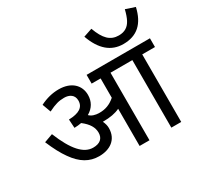

<svg xmlns="http://www.w3.org/2000/svg" viewBox="-178 -1122 1419 1356"><g transform="rotate(-30 531.0 -444.5)"><path d="M986.8 -888.7C978.5 -855 969.2 -828.1 959 -809.1C938.5 -770 907.2 -749 858.4 -749C789.6 -749 748 -791 712.9 -887.2L642.1 -863.3C685.5 -741.2 756.8 -680.2 856 -680.2C967.8 -680.2 1034.7 -740.7 1062.5 -863.3ZM171.4 -524.9C199.2 -539.1 222.7 -548.3 241.7 -553.7C260.7 -559.1 281.2 -561.5 302.2 -561.5C343.8 -561.5 380.4 -541.5 380.4 -494.1C380.4 -439 337.4 -413.1 255.4 -411.1L259.8 -340.8C280.8 -341.3 299.8 -343.3 317.4 -346.7C368.2 -307.6 390.6 -269.5 390.6 -226.6C390.6 -178.2 359.4 -153.3 305.2 -153.3C228.5 -153.3 162.6 -226.1 99.6 -381.8L29.3 -356.4C57.1 -290 85.4 -236.8 114.3 -196.8C170.9 -116.2 233.9 -79.6 312 -79.6C399.9 -79.6 469.7 -124.5 469.7 -218.3C469.7 -237.3 464.8 -257.3 454.6 -277.8H459C514.2 -277.8 559.1 -286.1 594.2 -303.2V0H674.8V-550.8H853V0H933.6V-550.8H1037.6V-622.1H521V-550.8H594.2V-393.1C554.7 -358.4 514.2 -344.2 467.3 -344.2C431.2 -344.2 404.3 -353.5 386.7 -371.6C435.1 -399.4 459 -442.4 459 -495.1C459 -572.8 401.9 -632.3 298.3 -632.3C247.1 -632.3 196.3 -619.6 146 -594.2Z"/></g></svg>

Font: Noto Reveo Sans
Style: Regular
Weight: 400
Designer: Monotype Design team
Foundry: Monotype Imaging Inc.
Version: Version 1.04